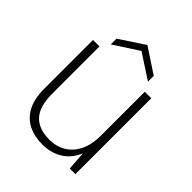

<svg xmlns="http://www.w3.org/2000/svg" viewBox="-200 -813 941 941"><g transform="rotate(45 271.0 -342.5)"><path d="M252 12Q197 12 155 -9Q113 -30 89.5 -74.5Q66 -119 66 -189V-526H111V-196Q111 -110 148.5 -69.5Q186 -29 260 -29Q308 -29 345 -51Q382 -73 403.5 -116Q425 -159 425 -222V-526H470V0H431L424 -98Q401 -43 356 -15.5Q311 12 252 12ZM143 -572V-612L272 -697L401 -612V-572L272 -656Z"/></g></svg>

Font: DM Sans 9pt ExtraLight
Style: Regular
Weight: 250
Version: Version 4.004;gftools[0.9.30]